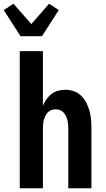

<svg xmlns="http://www.w3.org/2000/svg" viewBox="-48 -1009 568 1029"><path d="M62 -815 -28 -955 24 -989 120 -880 215 -989 267 -955 177 -815ZM58 0V-735H182V-442Q189 -460 200.5 -476.5Q212 -493 227.5 -505Q243 -517 262.5 -522.5Q282 -528 302 -528Q325 -528 348 -520Q371 -512 387.5 -495.5Q404 -479 415 -457.5Q426 -436 432 -413.5Q438 -391 440 -367.5Q442 -344 442 -320V0H318V-320Q318 -332 317 -343.5Q316 -355 313 -366Q310 -377 305 -387.5Q300 -398 292 -406.5Q284 -415 273 -419Q262 -423 250 -423Q238 -423 227 -419Q216 -415 208 -406.5Q200 -398 195 -387.5Q190 -377 187 -366Q184 -355 183 -343.5Q182 -332 182 -320V0Z"/></svg>

Font: Iosevka Curly Extrabold
Style: Regular
Weight: 800
Monospace: yes
Designer: Belleve Invis
Foundry: Belleve Invis
Version: Version 22.1.2; ttfautohint (v1.8.4)